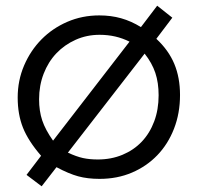

<svg xmlns="http://www.w3.org/2000/svg" viewBox="-20 -614 693 673"><path d="M73 -1 126 39 178 -28Q221 -5 254 4Q287 13 329 13Q391 13 442.5 -9Q494 -31 531.5 -70Q569 -109 590 -163Q611 -217 611 -281Q611 -342 591 -390Q571 -438 528 -478L584 -552L531 -594L474 -519Q440 -540 404.5 -550Q369 -560 328 -560Q268 -560 216 -537.5Q164 -515 125.5 -476Q87 -437 64.5 -384.5Q42 -332 42 -272Q42 -213 60.5 -166.5Q79 -120 124 -68ZM166 -121Q139 -159 128 -192Q117 -225 117 -266Q117 -314 133 -355.5Q149 -397 177.5 -427Q206 -457 245 -474.5Q284 -492 329 -492Q358 -492 384 -486Q410 -480 434 -468ZM487 -426Q513 -393 524.5 -358.5Q536 -324 536 -280Q536 -230 520.5 -188.5Q505 -147 477 -117.5Q449 -88 409.5 -71.5Q370 -55 323 -55Q294 -55 271 -60Q248 -65 218 -79Z"/></svg>

Font: Involve
Style: Regular
Weight: 400
Designer: Stefan Peev
Foundry: Context Ltd.
Version: Version 1.001